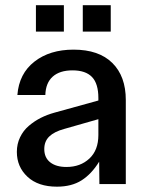

<svg xmlns="http://www.w3.org/2000/svg" viewBox="-20 -698 555 728"><path d="M195.8 9.8Q124.5 9.8 84.2 -27.8Q43.9 -65.4 43.9 -122.1Q43.9 -152.3 56.2 -177.7Q68.4 -203.1 89.4 -220.9Q110.4 -238.8 134.5 -251Q158.7 -263.2 187 -271L353 -316.9V-326.2Q353 -380.9 328.9 -406Q304.7 -431.2 254.9 -431.2Q206.5 -431.2 179.9 -407.5Q153.3 -383.8 151.9 -337.9H45.9Q52.2 -418.9 110.6 -464.4Q168.9 -509.8 258.8 -509.8Q355 -509.8 406 -459.2Q457 -408.7 457 -318.8V0H356.9L356 -85Q327.1 -38.1 289.3 -14.2Q251.5 9.8 195.8 9.8ZM116.2 -578.1V-678.2H222.2V-578.1ZM147.9 -132.8Q147.9 -100.1 170.4 -82.5Q192.9 -64.9 231.9 -64.9Q284.7 -64.9 318.8 -96.7Q353 -128.4 353 -186V-246.1L223.1 -209Q185.5 -198.7 166.7 -180.4Q147.9 -162.1 147.9 -132.8ZM293.9 -578.1V-678.2H399.9V-578.1Z"/></svg>

Font: TASA Orbiter Deck Medium
Style: Regular
Weight: 500
Designer: Weizhong Zhang
Version: Version 1.000;Glyphs 3.1.2 (3151)